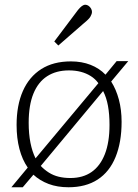

<svg xmlns="http://www.w3.org/2000/svg" viewBox="-20 -776 582 810"><path d="M28 14 97 -69Q74 -102 62 -147.5Q50 -193 50 -249Q50 -332 76.5 -392Q103 -452 154 -484.5Q205 -517 279 -517Q325 -517 362 -502.5Q399 -488 425 -461L472 -518H521L449 -432Q470 -399 481.5 -356Q493 -313 493 -262Q493 -176 467.5 -113.5Q442 -51 392 -18.5Q342 14 269 14Q222 14 185 0Q148 -14 121 -39L76 14ZM277 -25Q330 -25 366.5 -50.5Q403 -76 422.5 -126Q442 -176 442 -249Q442 -294 435.5 -329.5Q429 -365 415 -392L152 -76Q167 -60 186 -48Q205 -36 227.5 -30.5Q250 -25 277 -25ZM130 -108 395 -425Q382 -443 363 -455Q344 -467 321 -473Q298 -479 271 -479Q217 -479 179 -454.5Q141 -430 121 -381Q101 -332 101 -258Q101 -211 108.5 -173.5Q116 -136 130 -108ZM226 -584 209 -601 309 -734Q318 -745 325.5 -750.5Q333 -756 340 -756Q347 -756 353.5 -751.5Q360 -747 364 -740Q368 -733 368 -726Q368 -717 361.5 -706Q355 -695 335 -679Z"/></svg>

Font: Literata 18pt ExtraLight
Style: Regular
Weight: 250
Designer: Latin by Veronika Burian and Jose Scaglione. Greek by Irene Vlachou. Cyrillic by Vera Evstafieva.
Foundry: TypeTogether
Version: Version 3.103;gftools[0.9.29]